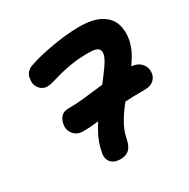

<svg xmlns="http://www.w3.org/2000/svg" viewBox="-162 -860 1008 1022"><g transform="rotate(-30 342.5 -349.5)"><path d="M294 11Q268 11 250.5 1Q233 -9 226 -28.5Q219 -48 226 -76Q235 -126 263.5 -178Q292 -230 329 -280Q366 -330 402 -375.5Q438 -421 463.5 -457.5Q489 -494 494 -517Q499 -542 485 -553.5Q471 -565 429 -565Q370 -565 325.5 -558Q281 -551 247.5 -542Q214 -533 190.5 -526Q167 -519 149 -519Q130 -519 114.5 -530.5Q99 -542 92 -561Q85 -580 90 -605Q92 -621 103 -635Q114 -649 134 -656Q182 -673 239.5 -685Q297 -697 353 -703.5Q409 -710 452 -710Q537 -710 584 -683Q631 -656 645.5 -612Q660 -568 650 -515Q640 -468 613 -424.5Q586 -381 549.5 -338Q513 -295 477 -252Q441 -209 413 -163Q385 -117 375 -66Q366 -22 345.5 -5.5Q325 11 294 11ZM197 -217Q157 -217 136.5 -243.5Q116 -270 123 -303Q128 -331 144 -346.5Q160 -362 188 -362Q244 -362 300 -369Q356 -376 421.5 -383Q487 -390 570 -390Q623 -390 647.5 -363Q672 -336 665 -297Q660 -274 641 -259.5Q622 -245 592 -245Q510 -245 451 -241Q392 -237 348.5 -231Q305 -225 268.5 -221Q232 -217 197 -217Z"/></g></svg>

Font: Shantell Sans Light
Style: Bold Italic
Weight: 700
Italic angle: -11°
Version: Version 1.011;[c5ecc13dd]